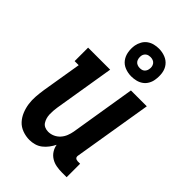

<svg xmlns="http://www.w3.org/2000/svg" viewBox="-233 -869 967 967"><g transform="rotate(45 250.0 -385.5)"><path d="M170 8Q144 8 119.5 -1Q95 -10 78.5 -28Q62 -46 52.5 -69.5Q43 -93 39.5 -118Q36 -143 38 -169.5Q40 -196 44 -222L79 -434H50V-530H207L154 -207Q152 -194 151 -180.5Q150 -167 150.5 -154.5Q151 -142 154.5 -130Q158 -118 164.5 -108Q171 -98 182.5 -93Q194 -88 207 -88Q225 -88 241.5 -95.5Q258 -103 270 -116.5Q282 -130 288.5 -146.5Q295 -163 298 -180L355 -530H468L399 -111Q398 -107 398.5 -102Q399 -97 402 -94Q405 -91 409.5 -89.5Q414 -88 418 -88H435V8H402Q382 8 362 4.5Q342 1 325 -9.5Q308 -20 297.5 -36.5Q287 -53 284 -72Q276 -56 264.5 -40.5Q253 -25 238 -13.5Q223 -2 205 3Q187 8 170 8ZM306 -581Q282 -581 260.5 -589.5Q239 -598 226 -615.5Q213 -633 209 -656.5Q205 -680 209 -704Q212 -720 220.5 -735.5Q229 -751 243 -761Q257 -771 273.5 -775Q290 -779 306 -779Q330 -779 351.5 -770.5Q373 -762 386.5 -744.5Q400 -727 403.5 -703.5Q407 -680 403 -656Q401 -640 392.5 -624.5Q384 -609 370 -599Q356 -589 339 -585Q322 -581 306 -581ZM306 -641Q313 -641 319.5 -642.5Q326 -644 331 -648Q336 -652 339.5 -658Q343 -664 344 -671Q346 -680 344.5 -689Q343 -698 338 -705Q333 -712 324.5 -715.5Q316 -719 306 -719Q300 -719 293.5 -717.5Q287 -716 281.5 -712Q276 -708 272.5 -702Q269 -696 268 -689Q267 -680 268.5 -671Q270 -662 275 -655Q280 -648 288.5 -644.5Q297 -641 306 -641Z"/></g></svg>

Font: Iosevka Slab
Style: Bold Italic
Weight: 700
Italic angle: -9°
Monospace: yes
Designer: Belleve Invis
Foundry: Belleve Invis
Version: Version 11.1.0; ttfautohint (v1.8.3)